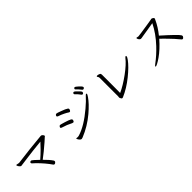

<svg xmlns="http://www.w3.org/2000/svg" viewBox="287 -2094 3425 3425"><g transform="rotate(-45 2000.0 -381.0)"><path d="M801 -576Q818 -576 830 -564Q852 -541 852 -529.5Q852 -518 829 -504Q825 -501 819.5 -495Q814 -489 766.5 -447Q719 -405 639 -339.5Q559 -274 523 -249Q608 -167 652 -101Q658 -92 658 -79.5Q658 -67 644 -56Q631 -43 618 -43Q605 -43 595 -56Q517 -170 395 -292Q364 -323 343 -339Q332 -348 332 -361Q332 -374 340 -379.5Q348 -385 358.5 -386Q369 -387 374 -384Q394 -374 491 -280Q561 -340 624 -403Q687 -466 723 -508Q507 -487 347 -464.5Q187 -442 177 -442Q167 -442 153 -455.5Q139 -469 130 -485Q121 -501 121 -508Q121 -515 128 -518H131Q140 -518 156 -513Q172 -508 184 -508H188Q505 -550 798 -576Z M1390 -401Q1408 -389 1408 -373L1406 -363Q1404 -353 1397 -343.5Q1390 -334 1380 -334Q1370 -334 1358 -339Q1271 -385 1174 -413Q1149 -420 1149 -433Q1149 -446 1159.5 -458Q1170 -470 1180.5 -470Q1191 -470 1273.5 -445Q1356 -420 1390 -401ZM1231 -96 1244 -94H1251Q1273 -94 1289 -100Q1474 -157 1707 -354Q1817 -447 1866 -505Q1891 -534 1902 -534Q1913 -534 1913 -522Q1913 -510 1884 -468Q1817 -370 1676 -250Q1507 -108 1309 -28Q1289 -20 1279 -20Q1252 -20 1224 -65Q1213 -84 1213 -90Q1213 -96 1220 -96ZM1267 -604Q1246 -611 1246 -627Q1246 -638 1255.5 -649Q1265 -660 1279.5 -660Q1294 -660 1372 -630Q1454 -601 1484 -579Q1499 -569 1499 -556Q1499 -543 1489.5 -527Q1480 -511 1468.5 -511Q1457 -511 1442 -522.5Q1427 -534 1375 -560Q1323 -586 1267 -604ZM1769 -715Q1791 -715 1860 -638Q1874 -621 1877.5 -615Q1881 -609 1881 -601.5Q1881 -594 1874 -582.5Q1867 -571 1852.5 -571Q1838 -571 1831 -584Q1824 -597 1797.5 -627Q1771 -657 1751 -675Q1745 -681 1745 -690Q1745 -699 1752.5 -707Q1760 -715 1769 -715ZM1906 -633Q1892 -653 1865.5 -682Q1839 -711 1828 -720Q1817 -729 1817 -738Q1817 -747 1825 -755Q1833 -763 1841 -763Q1849 -763 1866.5 -750Q1884 -737 1904.5 -718Q1925 -699 1940 -681.5Q1955 -664 1955 -653Q1955 -642 1945 -633.5Q1935 -625 1924 -625Q1913 -625 1906 -633Z M2272 -73 2275 -98V-566Q2275 -584 2265.5 -595Q2256 -606 2256 -615V-616Q2256 -625 2274 -625Q2292 -625 2314 -616.5Q2336 -608 2340 -598.5Q2344 -589 2344 -575V-311Q2344 -253 2343.5 -201Q2343 -149 2343 -115Q2473 -174 2626.5 -286.5Q2780 -399 2849 -489Q2867 -511 2879 -511Q2887 -511 2887 -494.5Q2887 -478 2856 -436Q2784 -337 2632.5 -215Q2481 -93 2323 -25Q2317 -22 2307 -22Q2297 -22 2288.5 -33Q2280 -44 2276 -55.5Q2272 -67 2272 -68Z M3669 -658Q3684 -658 3701.5 -645.5Q3719 -633 3719 -621.5Q3719 -610 3713 -604L3707 -591Q3653 -471 3555 -350Q3818 -116 3846 -66Q3851 -57 3851 -47Q3851 -37 3838 -21.5Q3825 -6 3815 -6Q3805 -6 3799 -9Q3793 -12 3757 -57.5Q3721 -103 3646 -180Q3577 -253 3520 -306Q3395 -163 3270 -75Q3215 -37 3178 -18Q3141 1 3130.5 1Q3120 1 3120 -7.5Q3120 -16 3158 -44Q3277 -132 3389 -251Q3541 -412 3629 -590Q3589 -584 3538 -575.5Q3487 -567 3438 -559Q3389 -551 3354.5 -545.5Q3320 -540 3311.5 -538Q3303 -536 3290.5 -536Q3278 -536 3265.5 -547.5Q3253 -559 3246 -573Q3239 -587 3239 -596Q3239 -605 3250 -606H3251L3283 -599H3291Q3305 -599 3365.5 -608.5Q3426 -618 3536.5 -634.5Q3647 -651 3650.5 -653Q3654 -655 3669 -658Z"/></g></svg>

Font: LXGW WenKai Mono Lite
Style: Regular
Weight: 400
Monospace: yes
Designer: LXGW / Fontworks Inc.
Foundry: LXGW / Fontworks Inc.
Version: Version 1.520; June 14, 2025